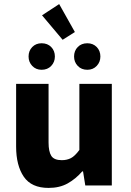

<svg xmlns="http://www.w3.org/2000/svg" viewBox="-20 -909 640 941"><path d="M218 12Q134 12 96.5 -43Q59 -98 59 -191V-498H218V-211Q218 -166 231.5 -145Q245 -124 283 -124Q308 -124 327.5 -134Q347 -144 369 -174V-498H528V0H398L387 -69H383Q351 -32 311.5 -10Q272 12 218 12ZM184 -567Q156 -567 138 -586Q120 -605 120 -632Q120 -660 138 -678.5Q156 -697 184 -697Q213 -697 231 -678.5Q249 -660 249 -632Q249 -605 231 -586Q213 -567 184 -567ZM408 -567Q379 -567 361 -586Q343 -605 343 -632Q343 -660 361 -678.5Q379 -697 408 -697Q436 -697 454 -678.5Q472 -660 472 -632Q472 -605 454 -586Q436 -567 408 -567ZM287 -714 186 -834 270 -889 347 -752Z"/></svg>

Font: Source Code Pro ExtraLight ExtraBold
Style: Regular
Weight: 800
Monospace: yes
Version: Version 1.018;hotconv 1.0.116;makeotfexe 2.5.65601